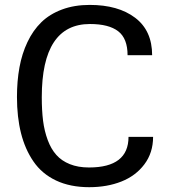

<svg xmlns="http://www.w3.org/2000/svg" viewBox="-20 -756 700 790"><path d="M504.9 -528.8Q504.9 -597.7 466.3 -627.4Q427.7 -657.2 350.1 -657.2Q151.9 -657.2 151.9 -356Q151.9 -301.8 157.2 -259.3Q162.6 -216.8 176.3 -179.9Q189.9 -143.1 211.7 -118.7Q233.4 -94.2 267.3 -80.6Q301.3 -66.9 346.2 -66.9Q508.8 -66.9 508.8 -192.9H609.9Q609.9 -127.4 574 -79.8Q538.1 -32.2 479.2 -9Q420.4 14.2 347.2 14.2Q268.6 14.2 210.4 -13.4Q152.3 -41 117.7 -91.6Q83 -142.1 66.4 -208.3Q49.8 -274.4 49.8 -356.9Q49.8 -422.9 60.1 -479Q70.3 -535.2 93 -583Q115.7 -630.9 149.9 -664.3Q184.1 -697.8 234.9 -716.8Q285.6 -735.8 349.1 -735.8Q466.3 -735.8 536.1 -682.9Q606 -629.9 606 -528.8Z"/></svg>

Font: Perun
Style: Regular
Weight: 400
Version: Version 1.0000